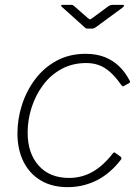

<svg xmlns="http://www.w3.org/2000/svg" viewBox="-20 -762 577 792"><path d="M333 -540Q378 -540 412 -526.5Q446 -513 471 -489Q496 -465 514 -431Q517 -427 516.5 -424.5Q516 -422 514 -420L489 -406Q487 -405 484.5 -407Q482 -409 479 -413Q456 -446 433.5 -465.5Q411 -485 387.5 -493.5Q364 -502 336 -502Q279 -502 234 -477.5Q189 -453 158 -411.5Q127 -370 110.5 -319Q94 -268 94 -215Q94 -130 139.5 -79Q185 -28 265 -28Q317 -28 361.5 -53Q406 -78 446 -130Q452 -136 456 -131L477 -116Q479 -115 480.5 -111.5Q482 -108 480 -105Q458 -76 432.5 -54Q407 -32 379 -18Q351 -4 321 3Q291 10 259 10Q195 10 148.5 -17.5Q102 -45 77 -95Q52 -145 52 -212Q52 -271 70.5 -329Q89 -387 125 -435Q161 -483 213.5 -511.5Q266 -540 333 -540ZM428 -737Q433 -740 436.5 -741Q440 -742 444 -742H485Q491 -742 491.5 -739Q492 -736 486 -731L377 -651Q374 -649 370 -646.5Q366 -644 360 -644H342Q335 -644 331.5 -647Q328 -650 324 -654L236 -733Q232 -737 232 -739.5Q232 -742 237 -742H274Q279 -742 281.5 -740.5Q284 -739 288 -735L343 -687Q351 -681 352.5 -682Q354 -683 363 -689Z"/></svg>

Font: Libre Franklin Thin
Style: Italic
Weight: 100
Italic angle: -8°
Designer: Pablo Impallari, Rodrigo Fuenzalida, Nhung Nguyen
Foundry: Impallari Type
Version: Version 3.000